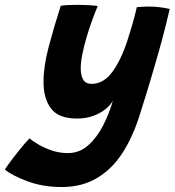

<svg xmlns="http://www.w3.org/2000/svg" viewBox="-148 -508 720 792"><path d="M106 263.5Q29.5 263.5 -33.5 240.2Q-96.5 217 -128 191.5Q-118 175.5 -98.5 149.8Q-79 124 -58.8 99.5Q-38.5 75 -26.5 63Q-12.5 74.5 12 88.8Q36.5 103 67.2 113.2Q98 123.5 132 123.5Q180 123.5 216.2 91Q252.5 58.5 277.8 8.8Q303 -41 317.5 -92Q299 -60.5 259 -39.8Q219 -19 170 -19Q94 -19 62.8 -60Q31.5 -101 31.5 -169.5Q31.5 -234.5 53 -315.5Q74.5 -396.5 102.5 -484Q112 -486 129.2 -487Q146.5 -488 166.5 -488Q193.5 -488 219.8 -486.5Q246 -485 255 -483Q244.5 -458 232.2 -424.5Q220 -391 209.2 -354.8Q198.5 -318.5 191.8 -284.8Q185 -251 185 -226Q185 -197.5 195 -179.8Q205 -162 230 -162Q281.5 -162 319.5 -217Q357.5 -272 384 -361.5Q396 -399 405.5 -434.5Q415 -470 416.5 -478.5Q428.5 -479.5 440.2 -480.2Q452 -481 463.5 -481Q509.5 -481 552 -471Q539.5 -415.5 520 -342Q501 -273 476.8 -191.2Q452.5 -109.5 426.5 -28Q398.5 59.5 355.8 125Q313 190.5 251.2 227Q189.5 263.5 106 263.5Z"/></svg>

Font: Grandstander
Style: Bold Italic
Weight: 700
Italic angle: -15°
Designer: Tyler Finck
Foundry: Etcetera Type Co
Version: Version 1.200; ttfautohint (v1.8.3)